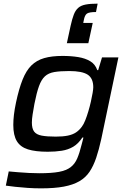

<svg xmlns="http://www.w3.org/2000/svg" viewBox="-20 -825 715 1054"><path d="M205 209Q169 209 132 206.5Q95 204 63.5 200.5Q32 197 12 194L28 116Q50 118 79.5 120.5Q109 123 139.5 124.5Q170 126 196 126Q263 126 303.5 118.5Q344 111 367.5 93Q391 75 404 44.5Q417 14 428 -31Q431 -41 433.5 -52Q436 -63 438 -70H432Q410 -36 382 -19.5Q354 -3 319 2.5Q284 8 242 8Q175 8 133.5 -5Q92 -18 72.5 -50Q53 -82 53 -139Q53 -165 56.5 -195Q60 -225 68 -263Q84 -338 104 -388Q124 -438 152.5 -466Q181 -494 222.5 -506Q264 -518 323 -518Q371 -518 410 -511.5Q449 -505 476 -488.5Q503 -472 514 -440H519L540 -510H630L536 -62Q523 -3 508 41.5Q493 86 471.5 118Q450 150 415.5 170Q381 190 330 199.5Q279 209 205 209ZM286 -75Q325 -75 352 -80.5Q379 -86 397 -98Q415 -110 429 -129Q439 -142 448 -164.5Q457 -187 465 -214Q473 -241 479 -267.5Q485 -294 488.5 -315Q492 -336 492 -346Q492 -395 461.5 -415Q431 -435 360 -435Q310 -435 278 -429.5Q246 -424 226.5 -406Q207 -388 194 -352Q181 -316 169 -255Q163 -222 159 -196.5Q155 -171 155 -152Q155 -119 167.5 -102.5Q180 -86 209 -80.5Q238 -75 286 -75ZM347 -588 368 -685Q376 -721 385 -744.5Q394 -768 409 -781.5Q424 -795 450 -800Q476 -805 516 -805L507 -759Q470 -759 457.5 -750.5Q445 -742 440 -714L437 -699H489L465 -588Z"/></svg>

Font: Saira Expanded Medium
Style: Italic
Weight: 500
Width: 7
Italic angle: -12°
Designer: Hector Gatti with collaboration of the Omnibus-Type team
Foundry: Omnibus-Type
Version: Version 1.101